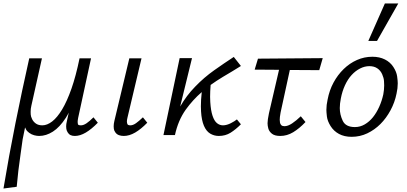

<svg xmlns="http://www.w3.org/2000/svg" viewBox="-33 -776 2341 1103"><path d="M397 5Q382 5 372 0Q362 -5 355.5 -16Q349 -27 348 -36.5Q347 -46 347 -50Q347 -63 351 -79L362 -129Q354 -113 345 -99Q310 -45 271 -20Q232 5 192 5Q179 5 163.5 1Q148 -3 134.5 -13Q121 -23 116.5 -32.5Q112 -42 111 -44Q97 25 97 25Q97 25 97 25Q97 25 97 25Q96 33 85 111Q71 205 63 297L-13 307Q18 120 55.5 -67Q93 -254 135 -441H208L147 -168Q143 -151 143 -134Q143 -130 143.5 -118.5Q144 -107 151.5 -91.5Q159 -76 173.5 -66Q188 -56 210 -56Q238 -56 267 -78.5Q296 -101 324 -147.5Q352 -194 377.5 -266.5Q403 -339 424 -441H490L416 -99Q413 -84 413 -75Q413 -70 414.5 -63Q416 -56 432 -56Q447 -56 464.5 -68Q482 -80 504 -102L529 -71Q493 -34 460 -14.5Q427 5 397 5Z M678 5Q663 5 650.5 0.5Q638 -4 630 -15Q622 -26 621 -36Q620 -46 620 -50Q620 -64 624 -81L710 -441H780L699 -99Q696 -87 696 -78Q696 -72 698.5 -64Q701 -56 716 -56Q731 -56 748 -68Q765 -80 788 -102L813 -71Q777 -34 743.5 -14.5Q710 5 678 5Z M1224 5Q1197 5 1174.5 -8.5Q1152 -22 1138.5 -53.5Q1125 -85 1122 -136Q1121 -150 1121 -165Q1121 -202 1126 -247Q1075 -203 1034 -146Q990 -84 972 0H906L999 -442H1070L1002 -164Q1039 -228 1088 -278Q1139 -331 1197 -372Q1255 -413 1310 -449L1351 -397Q1305 -368 1247 -334Q1212 -313 1177 -288Q1174 -250 1174 -219Q1174 -204 1175 -190Q1178 -141 1188 -111Q1198 -81 1213.5 -68.5Q1229 -56 1248 -56Q1259 -56 1271 -59.5Q1283 -63 1293.5 -68.5Q1304 -74 1313 -79.5Q1322 -85 1328 -90L1351 -62Q1321 -32 1291.5 -13.5Q1262 5 1224 5Z M1632 -374 1579 -130Q1576 -115 1575 -104.5Q1574 -94 1574 -88Q1574 -80 1575.5 -71.5Q1577 -63 1583 -57Q1589 -51 1601 -51Q1621 -51 1645 -67Q1669 -83 1695 -108L1722 -75Q1687 -38 1651.5 -16.5Q1616 5 1577 5Q1545 5 1529 -8Q1513 -21 1508.5 -37.5Q1504 -54 1504 -68Q1504 -76 1506 -91.5Q1508 -107 1512 -125L1570 -375L1430 -376L1449 -439L1821 -442L1801 -373Z M1987 10Q1945 10 1914.5 -6.5Q1884 -23 1866 -52Q1848 -81 1845 -106.5Q1842 -132 1842 -145Q1842 -173 1849 -204Q1859 -257 1883 -301.5Q1907 -346 1941.5 -379.5Q1976 -413 2018 -431.5Q2060 -450 2106 -450Q2147 -450 2178 -434.5Q2209 -419 2227 -391Q2245 -363 2248.5 -337Q2252 -311 2252 -297Q2252 -269 2245 -238Q2235 -188 2210.5 -142.5Q2186 -97 2152.5 -63.5Q2119 -30 2077 -10Q2035 10 1987 10ZM2006 -46Q2036 -46 2062.5 -61.5Q2089 -77 2109.5 -102.5Q2130 -128 2145.5 -162.5Q2161 -197 2169 -234Q2174 -261 2174 -285Q2174 -292 2173 -310Q2172 -328 2162.5 -349.5Q2153 -371 2134.5 -383.5Q2116 -396 2089 -396Q2062 -396 2035.5 -382.5Q2009 -369 1987 -345Q1965 -321 1949 -286.5Q1933 -252 1925 -210Q1919 -180 1919 -155Q1919 -118 1936 -82Q1953 -46 2006 -46ZM2083 -541 2178 -756H2255L2133 -541Z"/></svg>

Font: Isabella Sans
Style: Italic
Weight: 400
Italic angle: -12°
Designer: Christian Thalmann (Catharsis Fonts), Cristiano Sobral
Foundry: The Isabella Sans Project Authors
Version: Version 2.026; ttfautohint (v1.8.4.7-5d5b-dirty)